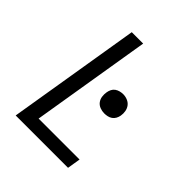

<svg xmlns="http://www.w3.org/2000/svg" viewBox="-200 -868 1001 1001"><g transform="rotate(45 300.0 -367.5)"><path d="M76 0 197 -735H281L172 -73H474L462 0ZM395 -334Q378 -334 362.5 -340Q347 -346 337.5 -358.5Q328 -371 325.5 -387.5Q323 -404 326 -421Q328 -433 333.5 -444Q339 -455 349 -462Q359 -469 371 -472Q383 -475 394 -475Q411 -475 426.5 -468.5Q442 -462 451.5 -449.5Q461 -437 464 -420.5Q467 -404 464 -387Q462 -375 456 -364Q450 -353 440 -346Q430 -339 418 -336.5Q406 -334 395 -334Z"/></g></svg>

Font: Iosevka Aile
Style: Italic
Weight: 400
Italic angle: -9°
Designer: Belleve Invis
Foundry: Belleve Invis
Version: Version 28.0.1; ttfautohint (v1.8.4)